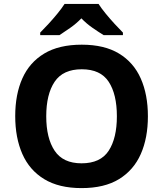

<svg xmlns="http://www.w3.org/2000/svg" viewBox="-20 -954 836 984"><path d="M738 -358Q738 -247 701.5 -164.5Q665 -82 590 -36Q515 10 398 10Q282 10 206.5 -36Q131 -82 94.5 -165Q58 -248 58 -359Q58 -470 94.5 -552Q131 -634 206.5 -679.5Q282 -725 399 -725Q515 -725 590 -679.5Q665 -634 701.5 -551.5Q738 -469 738 -358ZM217 -358Q217 -246 260 -181.5Q303 -117 398 -117Q495 -117 537 -181.5Q579 -246 579 -358Q579 -471 537 -535Q495 -599 399 -599Q303 -599 260 -535Q217 -471 217 -358ZM485 -934Q499 -912 521.5 -884.5Q544 -857 568 -831Q592 -805 610 -787V-774H511Q485 -790 454 -811.5Q423 -833 397 -860Q371 -833 341 -812Q311 -791 285 -774H186V-787Q205 -806 228.5 -831.5Q252 -857 274.5 -884.5Q297 -912 311 -934Z"/></svg>

Font: Noto Sans Javanese
Style: Regular
Weight: 400
Designer: Monotype Design Team
Foundry: Monotype Imaging Inc.
Version: Version 2.004